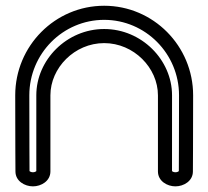

<svg xmlns="http://www.w3.org/2000/svg" viewBox="-20 -636 739 681"><path d="M664.2 -27.9C664.2 -28 665 -136.4 665 -298C665 -473.2 523.6 -615.6 349.5 -615.6C175.4 -615.6 34 -473.2 34 -298C34 -136.4 34.8 -27.9 34.8 -27.9C34.8 6.3 67.7 25 96.8 25C125.9 25 158.8 6.4 158.8 -28C158.8 -28 158.8 -186.5 158.8 -298C158.8 -395.2 244.3 -483.1 349.5 -483.1C454.7 -483.1 540.2 -395.2 540.2 -298C540.2 -186.5 540.2 -28 540.2 -28C540.2 6.4 573.1 25 602.2 25C631.3 25 664.2 6.3 664.2 -27.9ZM614.3 -29C613.1 -27.8 608.9 -25 602.2 -25C595.3 -25 591 -28.1 590.1 -29C590.2 -43.2 590.2 -191.8 590.2 -298C590.2 -423.8 482.1 -533.1 349.5 -533.1C216.9 -533.1 108.8 -423.8 108.8 -298C108.8 -191.5 108.8 -41.8 108.8 -29C107.7 -27.8 103.5 -25 96.8 -25C89.9 -25 85.6 -28.1 84.7 -29C84.7 -40.5 84 -145.5 84 -298C84 -445.8 203.3 -565.6 349.5 -565.6C495.7 -565.6 615 -445.8 615 -298C615 -145 614.3 -39.5 614.3 -29Z"/></svg>

Font: Hi.
Style: Regular
Weight: 400
Designer: Mew Too, Robert Jablonski
Foundry: Cannot Into Space Fonts
Version: Version 1.996